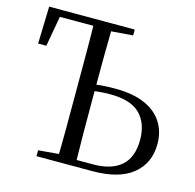

<svg xmlns="http://www.w3.org/2000/svg" viewBox="-106 -837 959 946"><g transform="rotate(15 373.5 -364.0)"><path d="M310.4 0V-33.1H440Q534.4 -33.1 583.8 -76.9Q633.2 -120.7 633.2 -209.6Q633.2 -292.8 586.1 -340.8Q538.9 -388.7 432.8 -388.7Q400.8 -388.7 371 -385.6Q341.2 -382.5 310.2 -376.1V-409.4Q344.6 -416.6 378.5 -419.3Q412.4 -422 448.2 -422Q540.9 -422 601.1 -395.4Q661.3 -368.7 691.1 -321.5Q721 -274.3 721 -211.8Q721 -113.7 651 -56.8Q581.1 0 445.9 0ZM264.3 0Q266.3 -84.1 266.4 -168.1Q266.5 -252.2 266.5 -336.8V-391.1Q266.5 -476.1 266.4 -560.7Q266.3 -645.2 264.3 -728H357.1Q355.3 -645 354.8 -561.4Q354.3 -477.8 354.3 -397.2V-336.8Q354.3 -251.7 354.8 -167.7Q355.3 -83.6 357.1 0ZM24.9 -538.1 30.4 -728H324.2V-693H58.8L100.6 -728L66.7 -538.1ZM160.8 0V-30.1L299.7 -42.1H310.4V0ZM309.4 -686.9V-728H466.9V-698L324.6 -686.9Z"/></g></svg>

Font: Noto Serif KR
Style: Regular
Weight: 200
Designer: Ryoko NISHIZUKA 西塚涼子 (kana & ideographs); Frank Grießhammer (Latin, Greek & Cyrillic); Wenlong ZHANG 张文龙 (bopomofo); San
Foundry: Adobe
Version: Version 2.001;hotconv 1.1.0;makeotfexe 2.6.0